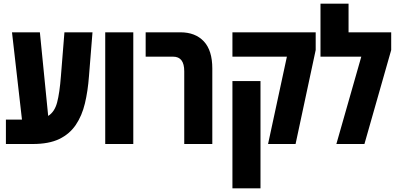

<svg xmlns="http://www.w3.org/2000/svg" viewBox="-20 -780 2155 1040"><path d="M12 0V-132H99L45 -605H196L241 -152Q276 -174 289.5 -225.5Q303 -277 310 -368L329 -605H481L462 -368Q456 -287 440 -220Q424 -153 390.5 -103.5Q357 -54 301 -27Q245 0 158 0Z M550 0V-605H702V0Z M978 0V-394Q978 -473 918 -473H769V-605H957Q1038 -605 1084 -556Q1130 -507 1130 -409V0Z M1432 0 1534 -473H1239V-605H1690V-509L1581 0ZM1239 240V-341H1391V240Z M1868 -605H2099V-509L1954 0H1802L1937 -473H1716V-760H1868Z"/></svg>

Font: Noto Sans Hebrew ExtraCondensed ExtraBold
Style: Regular
Weight: 800
Width: 2
Designer: Monotype Design Team
Foundry: Monotype Imaging Inc.
Version: Version 2.004; ttfautohint (v1.8.4.7-5d5b)